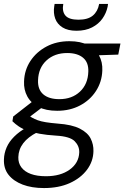

<svg xmlns="http://www.w3.org/2000/svg" viewBox="-49 -722 631 974"><path d="M174 232Q112 232 66 214.5Q20 197 -5.5 165Q-31 133 -29 86Q-28 55 -15.5 26Q-3 -3 23 -29Q49 -55 87 -76L140 -51Q93 -27 69 4.5Q45 36 44 75Q43 105 59.5 127Q76 149 107.5 160.5Q139 172 184 172Q258 172 304.5 138.5Q351 105 353 51Q354 19 330 -5.5Q306 -30 235 -34Q187 -37 152 -43.5Q117 -50 91 -59Q65 -68 46.5 -80.5Q28 -93 14 -107L18 -131L122 -212L179 -188L75 -109L85 -143Q100 -133 113 -125.5Q126 -118 142.5 -112Q159 -106 183.5 -102Q208 -98 244 -95Q316 -90 356 -69.5Q396 -49 411 -19Q426 11 425 45Q424 97 392 139.5Q360 182 304.5 207Q249 232 174 232ZM241 -160Q184 -160 146 -179.5Q108 -199 89.5 -233Q71 -267 73 -309Q75 -367 105.5 -413Q136 -459 187 -486Q238 -513 303 -513Q360 -513 397.5 -493.5Q435 -474 453.5 -440.5Q472 -407 470 -364Q468 -307 438 -260.5Q408 -214 357 -187Q306 -160 241 -160ZM252 -219Q316 -219 356.5 -257Q397 -295 399 -358Q401 -405 372.5 -429Q344 -453 292 -453Q228 -453 187 -415.5Q146 -378 144 -315Q142 -268 170.5 -243.5Q199 -219 252 -219ZM372 -439 358 -501H562L551 -445ZM339 -566Q295 -566 268 -583Q241 -600 231 -628Q221 -656 226 -689L228 -702H272Q265 -664 283 -643Q301 -622 349 -622Q397 -622 422 -643Q447 -664 454 -702H499L497 -688Q490 -655 470.5 -627.5Q451 -600 418 -583Q385 -566 339 -566Z"/></svg>

Font: DM Sans 17pt Light
Style: Italic
Weight: 300
Italic angle: -10°
Version: Version 4.004;gftools[0.9.30]